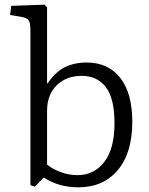

<svg xmlns="http://www.w3.org/2000/svg" viewBox="-20 -786 636 820"><path d="M129 11 110 5V-653Q110 -689 102 -700Q94 -711 65 -715L23 -722L28 -761L170 -766L181 -755V-432L182 -428Q215 -478 256 -498.5Q297 -519 350 -519Q442 -519 493.5 -453.5Q545 -388 545 -266Q545 -133 483 -59.5Q421 14 315 14Q230 14 167 -28ZM311 -38Q382 -38 425.5 -94.5Q469 -151 469 -259Q469 -366 432 -414Q395 -462 329 -462Q263 -462 222 -421.5Q181 -381 181 -312V-83Q206 -63 240.5 -50.5Q275 -38 311 -38Z"/></svg>

Font: Literata 12pt Light
Style: Regular
Weight: 300
Designer: Latin by Veronika Burian and Jose Scaglione. Greek by Irene Vlachou. Cyrillic by Vera Evstafieva.
Foundry: TypeTogether
Version: Version 3.002